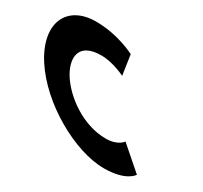

<svg xmlns="http://www.w3.org/2000/svg" viewBox="-489 -1078 1411 1332"><g transform="rotate(30 216.5 -412.5)"><path d="M388.9 -170C199.9 -170 31.4 -302 -40.5 -413C-111.8 -523 -114.3 -655 74.7 -655C170.7 -655 269.8 -604 269.8 -604L246.1 -764C246.1 -764 104.9 -840 -74.1 -840C-308.1 -840 -396.7 -648 -243.2 -411C-90.4 -175 246.7 15 479.7 15C658.7 15 701.5 -61 701.5 -61L517.9 -221C517.9 -221 484.9 -170 388.9 -170Z"/></g></svg>

Font: Hussar
Style: BdOpOblSeven
Weight: 700
Foundry: Cannot Into Space Fonts
Version: Version 2.00